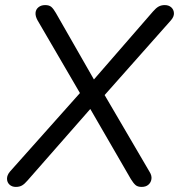

<svg xmlns="http://www.w3.org/2000/svg" viewBox="-20 -732 708 759"><path d="M42.6 6.9Q27.2 6.9 17.4 -2.3Q7.7 -11.5 7.7 -25.8Q7.7 -40.1 19.9 -54.3L307 -376.5V-345.3L128.1 -652.2Q119.4 -668.3 120.5 -681.6Q121.7 -695 132.1 -703.4Q142.6 -711.9 158.6 -711.9Q174.1 -711.9 182.6 -704.9Q191.1 -697.8 200.8 -680.9L359 -404.4H339.6L585 -686.8Q596.6 -700.3 607 -706.1Q617.5 -711.9 631.5 -711.9Q647 -711.9 657 -703Q666.9 -694 667.6 -680.2Q668.4 -666.3 655.7 -651.7L380.3 -341.2V-379L570.9 -53.3Q580.6 -38.2 578.7 -24.4Q576.8 -10.5 566.6 -1.8Q556.5 6.9 539.9 6.9Q524.4 6.9 515.9 -0.4Q507.4 -7.7 497.3 -24.1L326.4 -319.4H352.9L88.6 -18.2Q77.1 -4.7 67.1 1.1Q57.2 6.9 42.6 6.9Z"/></svg>

Font: Nunito Variable Extra Light
Style: Italic
Weight: 200
Italic angle: -9°
Designer: Vernon Adams
Foundry: Vernon Adams
Version: Version 3.602